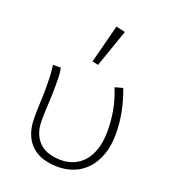

<svg xmlns="http://www.w3.org/2000/svg" viewBox="-143 -885 886 1002"><g transform="rotate(20 300.0 -384.5)"><path d="M294 12Q250 12 213 1Q176 -10 149 -34Q122 -58 106.5 -96Q91 -134 91 -188Q91 -231 93 -273.5Q95 -316 95 -358Q95 -387 94 -415Q93 -443 88 -480H132Q137 -454 137.5 -428.5Q138 -403 138 -372Q138 -329 135 -278Q132 -227 132 -188Q132 -143 145.5 -112Q159 -81 181.5 -62Q204 -43 234 -35Q264 -27 296 -27Q333 -27 365.5 -40.5Q398 -54 422 -81.5Q446 -109 460 -151.5Q474 -194 474 -252Q474 -307 464.5 -362Q455 -417 430 -480L474 -492Q497 -431 508.5 -372Q520 -313 520 -252Q520 -186 502 -136.5Q484 -87 453.5 -54Q423 -21 381.5 -4.5Q340 12 294 12ZM309 -560 276 -567 331 -781 382 -769Z"/></g></svg>

Font: Source Code Pro Light
Style: Regular
Weight: 300
Monospace: yes
Designer: Paul D. Hunt, Teo Tuominen
Foundry: Adobe Systems Incorporated
Version: Version 2.030;PS 1.000;hotconv 16.6.51;makeotf.lib2.5.65220